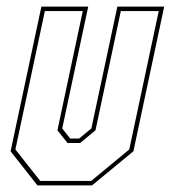

<svg xmlns="http://www.w3.org/2000/svg" viewBox="-20 -560 516 580"><path d="M93 0 12 -103 105 -540H246.5L168 -172L192 -141.5H219L256 -172L334.5 -540H476L383 -103L258 0ZM101.5 -13.5H255.5L370.5 -108.5L459.5 -526.5H345L268.5 -166.5L222 -128H184L153.5 -166.5L230 -526.5H115.5L26.5 -108.5Z"/></svg>

Font: Tourney Condensed Thin
Style: Italic
Weight: 100
Width: 3
Italic angle: -12°
Designer: Tyler Finck
Foundry: Etcetera Type Co
Version: Version 1.010; ttfautohint (v1.8.3)